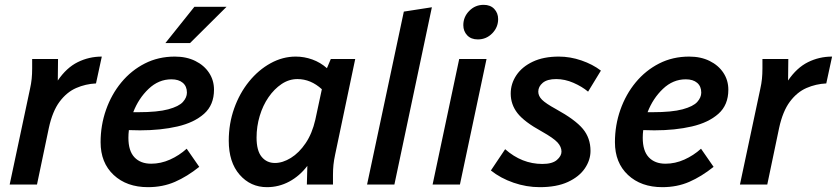

<svg xmlns="http://www.w3.org/2000/svg" viewBox="-20 -763 3461 794"><path d="M20 0 104 -395Q109 -417 111 -437Q113 -457 113 -480V-519H220L219 -430Q255 -483 301.5 -506Q348 -529 401 -529L377 -418Q334 -416 295 -399Q256 -382 226.5 -342.5Q197 -303 182 -234L133 0Z M396 -175Q396 -245 418.5 -309Q441 -373 482 -422.5Q523 -472 579 -500.5Q635 -529 703 -529Q751 -529 787.5 -511Q824 -493 844.5 -462Q865 -431 865 -392Q865 -329 824 -292.5Q783 -256 714 -240Q645 -224 559 -224Q538 -224 513 -225Q511 -209 511 -193Q511 -139 536 -112.5Q561 -86 605 -86Q645 -86 683 -103Q721 -120 752 -148L804 -73Q754 -33 703.5 -11Q653 11 592 11Q504 11 450 -39.5Q396 -90 396 -175ZM689 -435Q636 -435 594.5 -395.5Q553 -356 531 -299Q542 -299 551 -299Q632 -299 676 -311Q720 -323 736.5 -341.5Q753 -360 753 -380Q753 -406 736 -420.5Q719 -435 689 -435ZM664 -585 784 -735H917L766 -585Z M926 -181Q926 -252 948.5 -315Q971 -378 1010 -426Q1049 -474 1099 -501.5Q1149 -529 1203 -529Q1238 -529 1271.5 -517Q1305 -505 1332 -481L1348 -519H1449L1366 -124Q1361 -101 1359 -81.5Q1357 -62 1357 -39V0H1249L1251 -77Q1219 -35 1176 -12Q1133 11 1084 11Q1016 11 971 -40.5Q926 -92 926 -181ZM1041 -194Q1041 -140 1062 -114.5Q1083 -89 1117 -89Q1149 -89 1183 -110Q1217 -131 1244 -171Q1271 -211 1284 -268L1311 -394Q1265 -436 1210 -436Q1175 -436 1144.5 -415.5Q1114 -395 1090.5 -361Q1067 -327 1054 -283.5Q1041 -240 1041 -194Z M1498 0 1650 -715 1766 -733 1611 0Z M1896 -659Q1896 -693 1920.5 -718Q1945 -743 1980 -743Q2008 -743 2024 -726Q2040 -709 2040 -684Q2040 -650 2015.5 -625Q1991 -600 1956 -600Q1928 -600 1912 -617Q1896 -634 1896 -659ZM1769 0 1879 -519H1992L1882 0Z M2010 -58 2069 -146Q2138 -85 2223 -85Q2264 -85 2283 -101.5Q2302 -118 2302 -136Q2302 -156 2285.5 -174Q2269 -192 2221 -219Q2148 -259 2120 -295Q2092 -331 2092 -376Q2092 -417 2115.5 -452Q2139 -487 2183.5 -508Q2228 -529 2291 -529Q2338 -529 2384.5 -513Q2431 -497 2465 -471L2412 -384Q2387 -405 2351.5 -420.5Q2316 -436 2280 -436Q2243 -436 2224.5 -420.5Q2206 -405 2206 -384Q2206 -366 2221.5 -350.5Q2237 -335 2279 -312Q2359 -268 2390.5 -230Q2422 -192 2422 -139Q2422 -101 2398.5 -66.5Q2375 -32 2328.5 -10.5Q2282 11 2212 11Q2157 11 2103.5 -7.5Q2050 -26 2010 -58Z M2523 -175Q2523 -245 2545.5 -309Q2568 -373 2609 -422.5Q2650 -472 2706 -500.5Q2762 -529 2830 -529Q2878 -529 2914.5 -511Q2951 -493 2971.5 -462Q2992 -431 2992 -392Q2992 -329 2951 -292.5Q2910 -256 2841 -240Q2772 -224 2686 -224Q2665 -224 2640 -225Q2638 -209 2638 -193Q2638 -139 2663 -112.5Q2688 -86 2732 -86Q2772 -86 2810 -103Q2848 -120 2879 -148L2931 -73Q2881 -33 2830.5 -11Q2780 11 2719 11Q2631 11 2577 -39.5Q2523 -90 2523 -175ZM2816 -435Q2763 -435 2721.5 -395.5Q2680 -356 2658 -299Q2669 -299 2678 -299Q2759 -299 2803 -311Q2847 -323 2863.5 -341.5Q2880 -360 2880 -380Q2880 -406 2863 -420.5Q2846 -435 2816 -435Z M3040 0 3124 -395Q3129 -417 3131 -437Q3133 -457 3133 -480V-519H3240L3239 -430Q3275 -483 3321.5 -506Q3368 -529 3421 -529L3397 -418Q3354 -416 3315 -399Q3276 -382 3246.5 -342.5Q3217 -303 3202 -234L3153 0Z"/></svg>

Font: Radio Canada Medium
Style: Italic
Weight: 500
Italic angle: -12°
Designer: Charles Daoud, Etienne Aubert Bonn, Alexandre Saumier Demers, Jacques Le Bailly
Foundry: Radio-Canada
Version: Version 2.104; ttfautohint (v1.8.4.7-5d5b);gftools[0.9.28.de